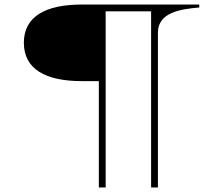

<svg xmlns="http://www.w3.org/2000/svg" viewBox="-20 -720 947 845"><path d="M857 -700H415C405 -700 380 -700 362 -700H340C180 -700 85 -647 85 -532C85 -416 180 -363 340 -363H415V105H445V-670H645V105H675V-576C675 -666 775 -680 857 -687Z"/></svg>

Font: Sprat Extended Medium
Style: Regular
Weight: 500
Width: 9
Designer: Ethan Nakache
Foundry: Collletttivo
Version: Version 2.000;Glyphs 3.2 (3217)